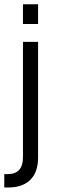

<svg xmlns="http://www.w3.org/2000/svg" viewBox="-45 -709 260 882"><path d="M60.5 -689.5H129.9V-598.6H60.5ZM-25.4 90.8H-9.8Q61.5 90.8 60.5 11.7V-516.6H129.9V14.6Q129.9 82 94.2 117.2Q58.6 152.3 -7.8 152.3H-25.4Z"/></svg>

Font: Altinn-DIN Condensed
Style: Regular
Weight: 400
Width: 3
Designer: Charles Nix
Foundry: Altinn
Version: Version 2.00